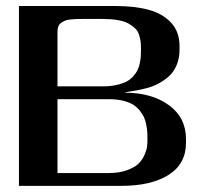

<svg xmlns="http://www.w3.org/2000/svg" viewBox="-20 -603 707 623"><path d="M332.5 -41.5Q366.2 -41.5 390.9 -50.3Q415.5 -59.1 428 -70.6Q440.4 -82 448 -98.6Q455.6 -115.2 457 -126.5Q458.5 -137.7 458.5 -149.9Q458.5 -163.1 458 -172.9Q457.5 -182.6 454.8 -197.3Q452.1 -211.9 447.3 -222.4Q442.4 -232.9 433.1 -244.6Q423.8 -256.3 411.1 -263.9Q398.4 -271.5 378.4 -276.4Q358.4 -281.2 333.5 -281.2H166.5V-41.5ZM312.5 -322.8Q337.4 -322.8 357.2 -327.1Q377 -331.5 389.9 -338.1Q402.8 -344.7 412.1 -355.2Q421.4 -365.7 426.3 -375.5Q431.2 -385.3 433.8 -398.7Q436.5 -412.1 437 -421.4Q437.5 -430.7 437.5 -443.8Q437.5 -458 436.3 -467.8Q435.1 -477.5 431.2 -490Q427.2 -502.4 418.7 -510.7Q410.2 -519 397 -526.6Q383.8 -534.2 362.3 -537.8Q340.8 -541.5 312.5 -541.5H250Q235.8 -541.5 228.8 -541.3Q221.7 -541 210 -540Q198.2 -539.1 192.1 -536.4Q186 -533.7 179.2 -529.3Q172.4 -524.9 169.4 -517.6Q166.5 -510.3 166.5 -500V-322.8ZM385.3 -302.2Q472.7 -302.2 528.1 -261.7Q583.5 -221.2 583.5 -151.9V-139.6Q583.5 -71.3 527.1 -35.6Q470.7 0 375 0H41.5V-583.5H354Q418 -583.5 463.1 -571Q508.3 -558.6 535.4 -529.1Q562.5 -499.5 562.5 -454.1V-441.9Q562.5 -413.6 553 -391.4Q543.5 -369.1 528.1 -355.5Q512.7 -341.8 494.4 -332Q476.1 -322.3 457.3 -317.4Q438.5 -312.5 422.9 -309.6Q407.2 -306.6 396.7 -305.2Q386.2 -303.7 385.3 -302.2Z"/></svg>

Font: Gputeks
Style: Bold
Weight: 600
Width: 8
Version: Version 0.9